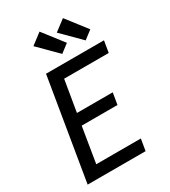

<svg xmlns="http://www.w3.org/2000/svg" viewBox="-233 -1096 1067 1208"><g transform="rotate(-30 300.0 -492.5)"><path d="M37 0 159 -735H580L566 -651H242L204 -424H464L450 -340H190L148 -84H472L458 0ZM480 -792 347 -925 426 -985 540 -838ZM310 -792 177 -925 256 -985 370 -838Z"/></g></svg>

Font: Iosevka Curly Medium Extended
Style: Italic
Weight: 500
Width: 7
Italic angle: -9°
Monospace: yes
Designer: Belleve Invis
Foundry: Belleve Invis
Version: Version 11.1.0; ttfautohint (v1.8.3)